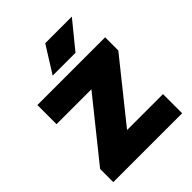

<svg xmlns="http://www.w3.org/2000/svg" viewBox="-224 -930 1056 1056"><g transform="rotate(-45 304.0 -402.5)"><path d="M36 0V-102.5L337.5 -478V-446H40.5V-595H567.5V-492.5L266.5 -117V-149H571.5V0ZM214.5 -650 311.5 -805H518.5L392 -650Z"/></g></svg>

Font: Encode Sans SC SemiExpanded ExtraBold
Style: Regular
Weight: 800
Width: 6
Designer: Multiple Designers
Foundry: Impallari Type
Version: Version 3.002